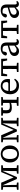

<svg xmlns="http://www.w3.org/2000/svg" viewBox="2396 -2936 553 5386"><g transform="rotate(-90 2673.0 -242.5)"><path d="M43 0V-44L119 -54V-431L43 -442V-486H241L391 -137L540 -486H730V-442L654 -432Q654 -394 653.5 -350.5Q653 -307 653 -271V-215Q653 -179 653.5 -135.5Q654 -92 654 -53L730 -44V0H495V-44L568 -53V-215L576 -448H573L399 -46H346L170 -445H168L178 -215V-54L246 -44V0Z M1047 13Q986 13 931.5 -16Q877 -45 843 -101.5Q809 -158 809 -241Q809 -324 843 -381.5Q877 -439 931.5 -469Q986 -499 1047 -499Q1108 -499 1162.5 -469.5Q1217 -440 1251.5 -383Q1286 -326 1286 -243Q1286 -160 1252 -103Q1218 -46 1163.5 -16.5Q1109 13 1047 13ZM1047 -37Q1114 -37 1151 -88.5Q1188 -140 1188 -241Q1188 -343 1151 -395.5Q1114 -448 1047 -448Q980 -448 943.5 -395.5Q907 -343 907 -242Q907 -140 943.5 -88.5Q980 -37 1047 -37Z M1375 0V-44L1451 -54V-431L1375 -442V-486H1573L1723 -137L1872 -486H2062V-442L1986 -432Q1986 -394 1985.5 -350.5Q1985 -307 1985 -271V-215Q1985 -179 1985.5 -135.5Q1986 -92 1986 -53L2062 -44V0H1827V-44L1900 -53V-215L1908 -448H1905L1731 -46H1678L1502 -445H1500L1510 -215V-54L1578 -44V0Z M2404 -442V-486H2644V-442L2569 -433Q2568 -394 2568 -350.5Q2568 -307 2568 -271V-215Q2568 -178 2568 -134.5Q2568 -91 2569 -53L2644 -44V0H2398V-44L2478 -53Q2478 -91 2478.5 -132.5Q2479 -174 2479 -209Q2451 -200 2420.5 -194Q2390 -188 2349 -188Q2263 -188 2225.5 -221Q2188 -254 2188 -327Q2188 -353 2188 -380Q2188 -407 2189 -433L2122 -442V-486H2351V-442L2277 -433Q2276 -410 2276 -385Q2276 -360 2276 -331Q2276 -282 2297.5 -262.5Q2319 -243 2376 -243Q2441 -243 2479 -254V-271Q2479 -308 2478.5 -351.5Q2478 -395 2478 -433Z M2955 -449Q2904 -449 2864 -410.5Q2824 -372 2816 -285H3021Q3049 -290 3057 -303.5Q3065 -317 3065 -336Q3065 -392 3035.5 -420.5Q3006 -449 2955 -449ZM2959 13Q2849 13 2785.5 -54.5Q2722 -122 2722 -237Q2722 -314 2752.5 -373Q2783 -432 2836 -465.5Q2889 -499 2955 -499Q3013 -499 3057 -475.5Q3101 -452 3126 -408.5Q3151 -365 3151 -304Q3151 -265 3144 -240H2814Q2816 -150 2861 -102Q2906 -54 2981 -54Q3031 -54 3067 -71.5Q3103 -89 3131 -123L3159 -100Q3127 -50 3083 -18.5Q3039 13 2959 13Z M3228 -319 3235 -486H3716L3723 -319H3671L3645 -437H3521Q3520 -398 3520 -353.5Q3520 -309 3520 -271V-215Q3520 -179 3520 -135.5Q3520 -92 3521 -53L3605 -44V0H3346V-44L3431 -54Q3431 -92 3431.5 -135.5Q3432 -179 3432 -215V-271Q3432 -309 3431.5 -353.5Q3431 -398 3431 -437H3306L3280 -319Z M4185 11Q4146 11 4120.5 -12Q4095 -35 4090 -78H4086Q4051 -37 4018.5 -11.5Q3986 14 3933 14Q3877 14 3836.5 -18.5Q3796 -51 3796 -115Q3796 -165 3830.5 -202.5Q3865 -240 3960 -267Q3992 -275 4024 -284.5Q4056 -294 4087 -302V-327Q4087 -398 4062.5 -423.5Q4038 -449 3986 -449Q3956 -449 3927 -442L3913 -379Q3903 -325 3859 -325Q3836 -325 3823.5 -337Q3811 -349 3809 -367Q3823 -427 3876.5 -463Q3930 -499 4011 -499Q4089 -499 4132 -459.5Q4175 -420 4175 -325V-106Q4175 -75 4185.5 -61.5Q4196 -48 4215 -48Q4228 -48 4237.5 -53Q4247 -58 4255 -65L4272 -35Q4240 11 4185 11ZM3887 -131Q3887 -93 3910 -73.5Q3933 -54 3970 -54Q3999 -54 4023 -68.5Q4047 -83 4087 -114V-262L3985 -229Q3943 -216 3922 -200Q3901 -184 3894 -166.5Q3887 -149 3887 -131Z M4294 -319 4301 -486H4782L4789 -319H4737L4711 -437H4587Q4586 -398 4586 -353.5Q4586 -309 4586 -271V-215Q4586 -179 4586 -135.5Q4586 -92 4587 -53L4671 -44V0H4412V-44L4497 -54Q4497 -92 4497.5 -135.5Q4498 -179 4498 -215V-271Q4498 -309 4497.5 -353.5Q4497 -398 4497 -437H4372L4346 -319Z M5251 11Q5212 11 5186.5 -12Q5161 -35 5156 -78H5152Q5117 -37 5084.5 -11.5Q5052 14 4999 14Q4943 14 4902.5 -18.5Q4862 -51 4862 -115Q4862 -165 4896.5 -202.5Q4931 -240 5026 -267Q5058 -275 5090 -284.5Q5122 -294 5153 -302V-327Q5153 -398 5128.5 -423.5Q5104 -449 5052 -449Q5022 -449 4993 -442L4979 -379Q4969 -325 4925 -325Q4902 -325 4889.5 -337Q4877 -349 4875 -367Q4889 -427 4942.5 -463Q4996 -499 5077 -499Q5155 -499 5198 -459.5Q5241 -420 5241 -325V-106Q5241 -75 5251.5 -61.5Q5262 -48 5281 -48Q5294 -48 5303.5 -53Q5313 -58 5321 -65L5338 -35Q5306 11 5251 11ZM4953 -131Q4953 -93 4976 -73.5Q4999 -54 5036 -54Q5065 -54 5089 -68.5Q5113 -83 5153 -114V-262L5051 -229Q5009 -216 4988 -200Q4967 -184 4960 -166.5Q4953 -149 4953 -131Z"/></g></svg>

Font: Source Serif 4 SmText
Style: Regular
Weight: 400
Designer: Frank Grießhammer
Foundry: Adobe
Version: Version 4.005;hotconv 1.1.0;makeotfexe 2.6.0